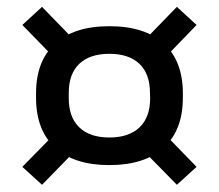

<svg xmlns="http://www.w3.org/2000/svg" viewBox="-20 -580 622 546"><path d="M291 -110.5Q190.5 -110.5 136.5 -160.2Q82.5 -210 82.5 -302V-314.5Q82.5 -406.5 136.5 -456Q190.5 -505.5 291 -505.5Q392 -505.5 446 -456Q500 -406.5 500 -314.5V-302Q500 -210 445.8 -160.2Q391.5 -110.5 291 -110.5ZM291 -189Q346.5 -189 376.8 -217.8Q407 -246.5 407 -301L406.5 -315.5Q406.5 -370 376.5 -398.5Q346.5 -427 291 -427Q235.5 -427 205.5 -398.5Q175.5 -370 175.5 -315.5V-301Q175.5 -246.5 205.5 -217.8Q235.5 -189 291 -189ZM436 -211.5 539 -105.5 483 -54.5 378.5 -161ZM202 -159.5 99.5 -54.5 43.5 -105.5 149 -213ZM142 -408 43.5 -509 99.5 -560.5 201 -456ZM380.5 -455 483 -560.5 539 -509 437 -403.5Z"/></svg>

Font: Anek Gujarati SemiExpanded Medium
Style: Regular
Weight: 500
Width: 6
Designer: Mrunmayee Ghaisas (Gujarati), Yesha Goshar (Latin)
Foundry: Ek Type
Version: Version 1.003